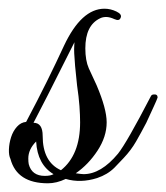

<svg xmlns="http://www.w3.org/2000/svg" viewBox="-31 -417 382 441"><path d="M143 -19Q150 -18 154.5 -17.5Q159 -17 161 -17Q201 -17 240 -64Q260 -89 315 -195Q317 -200 322 -200Q331 -201 331 -193Q329 -187 322.5 -173Q316 -159 305 -135Q293 -112 281.5 -92Q270 -72 253 -54L232 -32Q216 -16 192 -8Q154 4 120 -6Q99 4 79 4Q8 4 -7 -52Q-11 -60 -10.5 -74Q-10 -88 -5.5 -102Q-1 -116 8 -126Q17 -136 29 -137Q55 -186 76.5 -229.5Q98 -273 116 -312Q156 -397 209 -397Q223 -397 236.5 -390.5Q250 -384 246 -376Q243 -368 232 -373Q221 -378 213 -378Q205 -378 199 -375Q165 -359 165 -306Q165 -278 173 -260Q181 -242 191 -221Q214 -167 214 -136Q214 -103 193 -71Q172 -39 143 -19ZM109 -26Q153 -61 153 -136Q153 -152 151.5 -173Q150 -194 146 -221Q143 -248 141.5 -265.5Q140 -283 139.5 -294Q139 -305 139.5 -311Q140 -317 140 -320Q102 -244 78.5 -198Q55 -152 46 -135Q67 -135 67 -105Q67 -45 109 -26ZM34 -53Q34 -45 35 -40Q42 -13 72 -13Q85 -13 92 -17Q55 -39 52 -92Q34 -74 34 -53Z"/></svg>

Font: #9Slide05 Great Vibes
Style: Regular
Weight: 400
Designer: Robert E. Leuschke
Foundry: Robert E. Leuschke
Version: Version 1.001